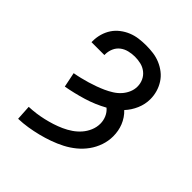

<svg xmlns="http://www.w3.org/2000/svg" viewBox="-206 -658 1012 1012"><g transform="rotate(45 300.0 -152.5)"><path d="M95 223 90 139Q117 138 143 134.5Q169 131 195 125Q221 119 246 111Q271 103 295.5 92Q320 81 342 66Q364 51 381.5 31Q399 11 409.5 -14Q420 -39 420 -65Q420 -89 410.5 -111Q401 -133 383 -148Q329 -118 269.5 -100Q210 -82 149 -71L132 -154Q155 -158 177.5 -163.5Q200 -169 222 -175.5Q244 -182 266 -190Q288 -198 309 -207.5Q330 -217 350 -229.5Q370 -242 385.5 -259Q401 -276 410.5 -297.5Q420 -319 420 -342Q420 -365 410.5 -385.5Q401 -406 383 -420Q365 -434 343 -439Q321 -444 299 -444Q277 -444 254.5 -438.5Q232 -433 214.5 -419.5Q197 -406 188 -385Q179 -364 179 -341V-336H83V-345Q83 -372 90.5 -398Q98 -424 112.5 -446Q127 -468 148.5 -484.5Q170 -501 194.5 -511Q219 -521 245.5 -524.5Q272 -528 299 -528Q326 -528 352.5 -524.5Q379 -521 404 -510.5Q429 -500 450 -483.5Q471 -467 485.5 -444.5Q500 -422 507.5 -396Q515 -370 515 -343Q515 -305 499.5 -269Q484 -233 458 -205Q472 -192 483 -175.5Q494 -159 501 -141.5Q508 -124 511.5 -105Q515 -86 515 -66Q515 -31 503.5 2.5Q492 36 471.5 64.5Q451 93 423.5 115.5Q396 138 365 154Q334 170 300.5 182Q267 194 233 202.5Q199 211 164.5 216.5Q130 222 95 223Z"/></g></svg>

Font: Iosevka Medium Extended
Style: Regular
Weight: 500
Width: 7
Monospace: yes
Designer: Belleve Invis
Foundry: Belleve Invis
Version: Version 32.5.0; ttfautohint (v1.8.4)